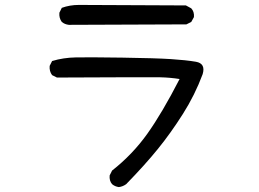

<svg xmlns="http://www.w3.org/2000/svg" viewBox="-20 -721 1040 772"><path d="M458 31.2Q442.4 29.3 430.7 19.5Q418.9 5.9 420.9 -15.6L430.7 -35.2Q512.7 -99.6 572.3 -183.1Q631.8 -266.6 702.1 -403.3Q665 -409.2 625 -410.2Q585 -411.1 209 -409.2L189.5 -418.9Q177.7 -434.6 179.7 -456.1L189.5 -475.6Q234.4 -489.3 285.6 -490.2Q336.9 -491.2 471.7 -489.3Q606.4 -487.3 667 -483.4Q727.5 -479.5 767.6 -472.7Q807.6 -465.8 794.9 -422.9Q763.7 -338.9 715.3 -262.7Q667 -186.5 615.2 -122.6Q563.5 -58.6 487.3 19.5Q473.6 29.3 458 31.2ZM256.8 -621.1Q240.2 -623 228.5 -632.8Q216.8 -648.4 218.8 -669.9L228.5 -689.5Q260.7 -701.2 296.9 -701.2Q333 -701.2 727.5 -699.2L749 -687.5Q761.7 -673.8 759.8 -652.3L749 -632.8L729.5 -623Z"/></svg>

Font: NaikaiFont
Style: Regular-Lite
Weight: 400
Version: Version 1.67